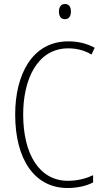

<svg xmlns="http://www.w3.org/2000/svg" viewBox="-20 -931 520 961"><path d="M305 -911C283 -911 275 -893 275 -873C275 -851 284 -835 305 -835C325 -835 335 -850 335 -874C335 -894 327 -911 305 -911ZM322 -689C359 -689 400 -681 438 -658L454 -692C413 -714 370 -724 322 -724C140 -724 56 -556 56 -358C56 -132 154 10 318 10C369 10 414 -1 446 -18V-54C416 -40 373 -26 320 -26C178 -26 96 -158 96 -358C96 -533 166 -689 322 -689Z"/></svg>

Font: Noto Sans Georgian Condensed ExtraLight
Style: Regular
Weight: 200
Width: 3
Designer: Monotype Design Team, Akaki Razmadze
Foundry: Google LLC
Version: Version 2.005